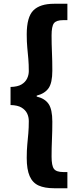

<svg xmlns="http://www.w3.org/2000/svg" viewBox="-20 -827 429 1020"><path d="M267 173Q217 173 185 158.5Q153 144 137.5 108.5Q122 73 122 12Q122 -29 125 -59.5Q128 -90 130.5 -119Q133 -148 133 -184Q133 -206 124 -224.5Q115 -243 94.5 -255.5Q74 -268 36 -269V-365Q74 -366 94.5 -378.5Q115 -391 124 -410Q133 -429 133 -449Q133 -485 130.5 -514Q128 -543 125 -573.5Q122 -604 122 -644Q122 -737 157.5 -772Q193 -807 267 -807H338V-720H316Q279 -720 266.5 -703.5Q254 -687 254 -639Q254 -593 256 -548.5Q258 -504 258 -451Q258 -387 238 -358.5Q218 -330 175 -319V-314Q218 -304 238 -275Q258 -246 258 -181Q258 -130 256 -86Q254 -42 254 5Q254 53 266.5 70Q279 87 316 87H338V173Z"/></svg>

Font: Noto Sans SC ExtraBold
Style: Regular
Weight: 800
Designer: Ryoko NISHIZUKA 西塚涼子 (kana, bopomofo & ideographs); Paul D. Hunt (Latin, Greek & Cyrillic); Sandoll Communications 산돌커뮤니
Foundry: Adobe
Version: Version 2.004-H2;hotconv 1.0.118;makeotfexe 2.5.65603